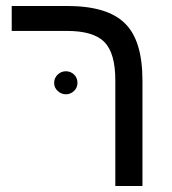

<svg xmlns="http://www.w3.org/2000/svg" viewBox="-20 -619 574 639"><path d="M454.1 -351.1V0H363.8V-352.1Q363.8 -441.9 327.6 -479Q291.5 -516.1 202.1 -516.1H19V-599.1H203.1Q337.9 -599.1 396 -541Q454.1 -484.4 454.1 -351.1ZM160.2 -342.8Q160.2 -359.4 171.9 -370.6Q183.6 -381.8 199.2 -381.8Q215.3 -381.8 226.6 -370.8Q237.8 -359.9 237.8 -342.8Q237.8 -327.1 226.3 -316.2Q214.8 -305.2 199.2 -305.2Q184.1 -305.2 172.1 -316.2Q160.2 -327.1 160.2 -342.8Z"/></svg>

Font: Libra Sans Modern
Style: Regular
Weight: 400
Foundry: Stefan Peev, Context Ltd
Version: Version 1.000